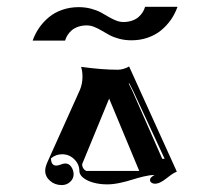

<svg xmlns="http://www.w3.org/2000/svg" viewBox="-20 -669 636 554"><path d="M74.2 -551.8Q81.3 -571.8 93.1 -588.9Q105 -606 121.3 -619.5Q137.7 -633.1 159.8 -640.7Q181.9 -648.4 207 -648.4Q225.8 -648.4 242.4 -644Q259 -639.6 270.8 -633.3Q282.5 -627 293 -620.6Q303.5 -614.3 314.5 -609.9Q325.4 -605.5 335.9 -605.5Q349.4 -605.5 360.6 -609.3Q371.8 -613 379.3 -619.5Q386.7 -626 391.5 -633.4Q396.2 -640.9 398.7 -649.4H492.2Q485.1 -629.4 473.3 -612.3Q461.4 -595.2 445.1 -581.7Q428.7 -568.1 406.6 -560.4Q384.5 -552.7 359.4 -552.7Q340.6 -552.7 324 -557.1Q307.4 -561.5 295.7 -567.9Q283.9 -574.2 273.4 -580.6Q262.9 -586.9 252 -591.3Q241 -595.7 230.5 -595.7Q217 -595.7 205.8 -591.9Q194.6 -588.1 187.1 -581.7Q179.7 -575.2 174.9 -567.7Q170.2 -560.3 167.7 -551.8ZM110.4 -176.8Q110.4 -186.5 116.9 -201.4L210.2 -408.7Q218 -426.3 218 -448Q218 -462.6 214.1 -476.1Q273.9 -467.8 320.3 -467.8Q328.1 -467.8 337.4 -470.6Q346.7 -473.4 352.5 -477.3L490.2 -173.8Q482.4 -170.7 473.4 -164.3Q464.4 -158 457.9 -152.6Q451.4 -147.2 443 -143.1Q434.6 -138.9 426.8 -138.9Q421.1 -138.9 417 -142Q412.8 -145 412.8 -149.4Q412.8 -153.8 416 -157Q419.2 -160.2 425.8 -164.1Q412.6 -164.1 394.5 -159.8Q376.5 -155.5 361.1 -150.5Q345.7 -145.5 325.8 -141.2Q305.9 -137 289.3 -137Q267.6 -137 249 -142.2Q230.5 -147.5 219.7 -156.4Q209 -165.3 209 -175.8Q209 -195.1 194.3 -209.5Q179.7 -223.9 159.2 -223.9Q141.1 -223.9 127.2 -212.2Q127.2 -191.4 142.3 -191.2Q147.5 -191.2 155.2 -194.2Q162.8 -197.3 168 -197.3Q179.4 -197.3 185.9 -187.3Q192.4 -177.2 192.4 -166.3Q192.4 -153.3 182.4 -144.2Q172.4 -135 158.2 -135Q138.4 -135 124.4 -147.2Q110.4 -159.4 110.4 -176.8ZM217 -195.3Q217 -182.1 228.5 -175.8H381.8L294.9 -384.5ZM351.3 -428.2 362.1 -406.2 448.2 -210.7H455.1L364.3 -406.7L353.3 -428.2Z"/></svg>

Font: AgreloyInT3
Style: Medium
Weight: 400
Designer: gluk
Foundry: gluk
Version: Version 0.27